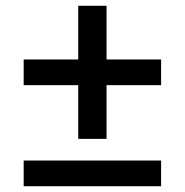

<svg xmlns="http://www.w3.org/2000/svg" viewBox="-20 -645 640 665"><path d="M349 -164V-350H538V-439H349V-625H251V-439H62V-350H251V-164ZM538 0V-89H62V0Z"/></svg>

Font: IBM Plex Mono Medm
Style: Regular
Weight: 500
Monospace: yes
Designer: Mike Abbink, Paul van der Laan, Pieter van Rosmalen
Foundry: Bold Monday
Version: Version 2.004